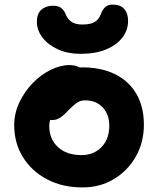

<svg xmlns="http://www.w3.org/2000/svg" viewBox="-20 -806 690 838"><path d="M340 12Q253 12 186 -23Q119 -58 80.5 -119.5Q42 -181 42 -260Q42 -311 64 -358Q86 -405 121.5 -442Q157 -479 200 -500.5Q243 -522 284 -522Q301 -522 316.5 -516.5Q332 -511 341 -499.5Q350 -488 350 -468Q350 -432 335.5 -405Q321 -378 276 -363Q254 -353 235.5 -337Q217 -321 206 -300Q195 -279 195 -256Q195 -199 233 -164Q271 -129 335 -129Q389 -129 423 -164Q457 -199 457 -257Q457 -307 428 -337.5Q399 -368 352 -368Q329 -368 313.5 -356Q298 -344 278 -324Q264 -309 253 -300Q242 -291 231.5 -286.5Q221 -282 205 -282Q187 -282 173.5 -296Q160 -310 160 -349Q160 -377 175.5 -406Q191 -435 216.5 -459Q242 -483 274 -497.5Q306 -512 338 -512Q423 -512 483.5 -481.5Q544 -451 576 -395Q608 -339 608 -262Q608 -184 572.5 -122Q537 -60 476.5 -24Q416 12 340 12ZM331 -571Q276 -571 233 -590.5Q190 -610 165.5 -642Q141 -674 141 -711Q141 -747 161 -764Q181 -781 211 -781Q233 -781 246 -772Q259 -763 267 -743Q275 -723 291.5 -711Q308 -699 340 -699Q376 -699 394 -710.5Q412 -722 419 -742Q427 -763 438.5 -774.5Q450 -786 472 -786Q505 -786 522 -767Q539 -748 539 -715Q539 -675 514.5 -642.5Q490 -610 443.5 -590.5Q397 -571 331 -571Z"/></svg>

Font: Shantell Sans
Style: Bold
Weight: 700
Designer: Stephen Nixon, Anya Danilova, Shantell Martin
Foundry: Arrow Type
Version: Version 1.011;[c5ecc13dd]